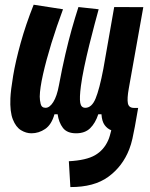

<svg xmlns="http://www.w3.org/2000/svg" viewBox="-20 -547 626 802"><path d="M273.9 234.4 267.6 126.5Q340.3 122.6 377 101.3Q413.6 80.1 431.6 39.6Q435.5 31.2 438.7 20Q441.9 8.8 444.8 -2.9Q428.2 -9.3 417 -24.7Q405.8 -40 403.8 -69.8H390.6Q378.4 -32.7 356.7 -11.5Q335 9.8 297.9 9.8Q260.3 9.8 242.9 -12.7Q225.6 -35.2 220.7 -69.8H207.5Q195.3 -26.4 168.7 -8.3Q142.1 9.8 111.3 9.8Q88.9 9.8 67.6 -3.2Q46.4 -16.1 33.7 -48.1Q21 -80.1 23.4 -136.7Q24.9 -170.4 34.9 -230.5Q44.9 -290.5 66.2 -367.2Q87.4 -443.8 120.6 -527.3L243.2 -508.3Q216.8 -437.5 194.8 -366.5Q172.9 -295.4 159.7 -236.6Q146.5 -177.7 146 -143.6Q146 -128.9 149.9 -112.8Q153.8 -96.7 170.4 -96.7Q187.5 -96.7 202.6 -120.8Q217.8 -145 226.1 -190.4Q239.7 -263.2 252.9 -319.8Q266.1 -376.5 279.5 -424.3Q293 -472.2 307.6 -517.6L392.1 -508.3Q385.7 -484.9 375 -445.1Q364.3 -405.3 352.8 -358.6Q341.3 -312 331.8 -266.8Q322.3 -221.7 317.9 -187.5Q311.5 -138.2 315.2 -117.4Q318.8 -96.7 336.4 -96.7Q363.3 -96.7 379.4 -135.7Q395.5 -174.8 411.6 -258.8L457 -517.6L578.6 -517.1L518.1 -178.2Q510.3 -134.8 514.2 -115.5Q518.1 -96.2 540 -96.2H557.1L543.5 -19Q538.6 7.8 533.2 32Q527.8 56.2 520 76.2Q492.2 147.9 432.6 191.4Q373 234.9 273.9 234.4Z"/></svg>

Font: Cascadia Code NF SemiBold
Style: Italic
Weight: 600
Italic angle: -10°
Monospace: yes
Designer: Aaron Bell
Foundry: Saja Typeworks
Version: Version 2404.023; ttfautohint (v1.8.4)